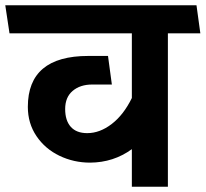

<svg xmlns="http://www.w3.org/2000/svg" viewBox="-45 -711 783 731"><path d="M594.2 0H457V-143.1Q387.2 -92.3 297.9 -91.8Q235.8 -91.8 181.4 -117.9Q127 -144 94 -192.6Q61 -241.2 61 -304.2Q61 -498 291 -498H366.2L380.9 -389.2H306.2Q260.3 -389.2 231.7 -365Q203.1 -340.8 203.1 -295.9Q203.1 -252 224.6 -228Q246.1 -204.1 287.1 -204.1Q335 -204.1 380.4 -239Q425.8 -273.9 457 -337.9V-584H-8.8L-24.9 -690.9H703.1L717.8 -584H594.2Z"/></svg>

Font: Kadwa
Style: Regular
Weight: 400
Designer: Sol Matas
Foundry: Sol Matas
Version: Version 1.000;PS 001.000;hotconv 1.0.70;makeotf.lib2.5.58329